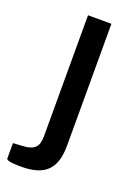

<svg xmlns="http://www.w3.org/2000/svg" viewBox="-167 -572 562 794"><g transform="rotate(20 114.5 -175.5)"><path d="M181 18V-517H78V15C78 61 61 79 16 83L-33 86V154C-33 159 -23 166 32 166C141 166 181 118 181 18Z"/></g></svg>

Font: United Sans Medium
Style: Regular
Weight: 500
Designer: Pablo Impallari, Rodrigo Fuenzalida (Modified by Dan O. Williams)
Version: Version 1.000;PS 001.000;hotconv 1.0.88;makeotf.lib2.5.64775